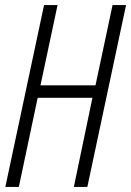

<svg xmlns="http://www.w3.org/2000/svg" viewBox="-20 -734 515 754"><path d="M54 0 128 -350H343L270 0H323L475 -714H422L355 -399H139L206 -714H153L1 0Z"/></svg>

Font: Noto Sans Display Condensed Light
Style: Italic
Weight: 300
Width: 3
Designer: Monotype Design team
Foundry: Monotype Imaging Inc.
Version: 1.000